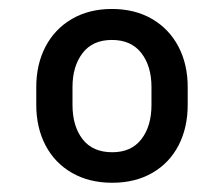

<svg xmlns="http://www.w3.org/2000/svg" viewBox="-20 -741 495 424"><path d="M227.1 -721.2Q277.8 -721.2 315.7 -699.2Q353.5 -677.2 374 -638.2Q394.5 -599.1 394.5 -548.8V-509.3Q394.5 -459 374.3 -419.9Q354 -380.9 316.2 -359.1Q278.3 -337.4 228 -337.4Q177.2 -337.4 139.2 -359.1Q101.1 -380.9 80.6 -419.9Q60.1 -459 60.1 -509.3V-548.8Q60.1 -599.1 80.6 -638.2Q101.1 -677.2 138.9 -699.2Q176.8 -721.2 227.1 -721.2ZM228 -404.8Q270 -404.8 292.2 -433.6Q314.5 -462.4 314.5 -509.3V-548.8Q314.5 -595.2 292 -624Q269.5 -652.8 227.1 -652.8Q184.6 -652.8 162.4 -623.8Q140.1 -594.7 140.1 -548.8V-509.3Q140.1 -462.4 162.4 -433.6Q184.6 -404.8 228 -404.8Z"/></svg>

Font: Heebo
Style: Regular
Weight: 400
Designer: Oded Ezer
Foundry: Meir Sadan
Version: Version 2.001; ttfautohint (v1.5.14-ce02) -l 8 -r 50 -G 200 